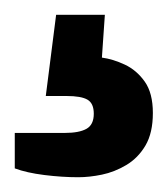

<svg xmlns="http://www.w3.org/2000/svg" viewBox="-20 -44 227 260"><path d="M86 196Q64 196 40 193Q16 190 0 184V136H68Q87 136 97 130.5Q107 125 107 110Q107 96 98.5 91Q90 86 70 86H42L56 -24H122L118 34Q133 36 149 43.5Q165 51 176 66.5Q187 82 187 109Q187 136 177 153Q167 170 151 179.5Q135 189 118 192.5Q101 196 86 196Z"/></svg>

Font: Archivo Condensed
Style: Bold
Weight: 700
Width: 3
Designer: Hector Gatti
Foundry: Omnibus-Type
Version: Version 2.001